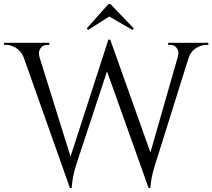

<svg xmlns="http://www.w3.org/2000/svg" viewBox="-29 -910 1042 942"><path d="M503 -890H513L627 -771L621 -763L507 -829L403 -763L397 -771ZM993 -690H985Q959 -690 933.5 -674.5Q908 -659 897 -628L731 -99Q711 -36 709 12H700L496 -560L344 -99Q325 -37 323 12H314L87 -629Q75 -659 50 -674.5Q25 -690 -1 -690H-9V-700H213V-690H204Q183 -690 172.5 -676.5Q162 -663 162 -651Q162 -639 165 -629L317 -142L503 -716L512 -715L709 -162L843 -630Q846 -641 846 -652.5Q846 -664 836 -677Q826 -690 805 -690H796V-700H993Z"/></svg>

Font: Cinzel
Style: Regular
Weight: 400
Designer: Natanael Gama
Version: Version 1.001;PS 001.001;hotconv 1.0.56;makeotf.lib2.0.21325